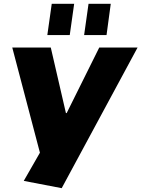

<svg xmlns="http://www.w3.org/2000/svg" viewBox="-20 -788 738 1002"><path d="M104 156 229 -62 196 38 44 -540H245L324 -198H328L498 -540H698L302 194ZM367 -768 344 -605H227L250 -768ZM558 -768 536 -605H419L442 -768Z"/></svg>

Font: Pathway Extreme 28pt ExtraBold
Style: Italic
Weight: 800
Italic angle: -8°
Designer: Eduardo Rodriguez Tunni
Foundry: Eduardo Rodriguez Tunni
Version: Version 1.001;gftools[0.9.26]